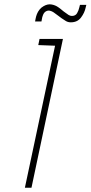

<svg xmlns="http://www.w3.org/2000/svg" viewBox="-20 -883 426 903"><path d="M356 -860 353 -848Q350 -834 342.5 -821Q335 -808 318 -808Q310 -808 302 -813Q294 -818 288 -823Q279 -829 271 -836Q263 -843 254 -849Q240 -859 222 -862Q204 -865 185 -854Q174 -848 166 -838Q158 -828 153.5 -816.5Q149 -805 147 -793L145 -782H175L177 -793Q178 -802 182.5 -813Q187 -824 195 -829Q205 -835 215 -832.5Q225 -830 232 -825Q241 -819 250.5 -811.5Q260 -804 270 -797Q280 -790 290 -784Q300 -778 313 -778Q344 -778 361 -800.5Q378 -823 383 -848L386 -860ZM160 -671 239 -668 97 0H128L276 -700H166Z"/></svg>

Font: Advent Pro ExtraLight
Style: Italic
Weight: 250
Italic angle: -12°
Version: Version 3.000